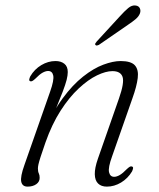

<svg xmlns="http://www.w3.org/2000/svg" viewBox="-20 -686 593 714"><path d="M92 -384Q88 -386 88.8 -390.8Q89.5 -395.5 92.5 -402Q108 -428.5 133.5 -443.8Q159 -459 186.5 -459Q206.5 -459 219.2 -449Q232 -439 232 -418Q232 -406 227.8 -389Q223.5 -372 213.2 -345Q203 -318 185.2 -274.8Q167.5 -231.5 140 -167L145.5 -195.5Q175.5 -269.5 212.8 -320Q250 -370.5 289 -401.2Q328 -432 364.2 -445.5Q400.5 -459 428.5 -459Q467.5 -459 481.8 -442.8Q496 -426.5 492.2 -395.8Q488.5 -365 472.5 -320.5L397 -105Q381.5 -62.5 385.5 -45.5Q389.5 -28.5 404.5 -28.5Q414 -28.5 425.2 -35Q436.5 -41.5 452.5 -58Q459 -64 463.2 -66.2Q467.5 -68.5 471.5 -66.5Q475.5 -65 474.8 -60Q474 -55 471 -48.5Q455.5 -22.5 430.2 -7.2Q405 8 377.5 8Q356.5 8 344.8 -3.5Q333 -15 332.5 -38Q332 -61 344 -95.5L422.5 -320Q443 -378.5 435.8 -400Q428.5 -421.5 398 -421.5Q373.5 -421.5 340.8 -405.8Q308 -390 272.8 -357.2Q237.5 -324.5 205.2 -274.2Q173 -224 149 -156Q137 -121.5 131 -102.8Q125 -84 123 -74.8Q121 -65.5 121 -59.5Q121 -48 124.2 -41.5Q127.5 -35 127.5 -24.5Q127.5 -10 114.8 -1Q102 8 82.5 8Q63 8 59 -10.2Q55 -28.5 71 -73L166.5 -345.5Q181.5 -388 178 -405Q174.5 -422 159 -422Q150 -422 138.5 -415.8Q127 -409.5 111 -393Q104.5 -387 100.2 -384.8Q96 -382.5 92 -384ZM425 -624.5Q443 -644.5 456.8 -656Q470.5 -667.5 484.5 -665.5Q496 -664 500 -655.2Q504 -646.5 500.5 -636.5Q496 -624.5 484 -614.5Q472 -604.5 455.5 -593.5L347.5 -519Q344.5 -517.5 340.8 -516.8Q337 -516 335.5 -518.5Q332.5 -521 334.5 -524.5Q336.5 -528 339.5 -531.5Z"/></svg>

Font: Fraunces ExtraLight
Style: Italic
Weight: 250
Italic angle: -16°
Version: Version 1.000;[b76b70a41]